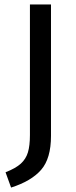

<svg xmlns="http://www.w3.org/2000/svg" viewBox="-20 -709 345 866"><path d="M210 -96Q210 6 165.5 57Q121 108 30 137L5 68Q51 50 74 29Q97 8 106 -22Q115 -52 115 -100V-689H210Z"/></svg>

Font: Fira Sans
Style: Regular
Weight: 400
Designer: bBox Type GmbH & Carrois Corporate GbR & Edenspiekermann AG
Foundry: bBox Type GmbH & Carrois Corporate GbR & Edenspiekermann AG
Version: Version 4.301